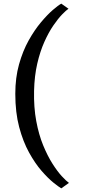

<svg xmlns="http://www.w3.org/2000/svg" viewBox="-20 -849 466 1054"><path d="M64 -334Q64 -422.5 84.5 -495.8Q105 -569 137.2 -626.8Q169.5 -684.5 204.8 -726.5Q240 -768.5 270.2 -794.5Q300.5 -820.5 316.5 -829L356 -801Q343 -792.5 320.8 -769.5Q298.5 -746.5 272.8 -709Q247 -671.5 223.5 -619Q200 -566.5 184.5 -499.5Q169 -432.5 167 -350.5Q165 -259.5 179 -184.5Q193 -109.5 217 -51.2Q241 7 268 49.5Q295 92 319.2 118.2Q343.5 144.5 358.5 155L316.5 185Q302.5 177 273.2 153.5Q244 130 208.2 89Q172.5 48 139.5 -11.8Q106.5 -71.5 85.2 -151.5Q64 -231.5 64 -334Z"/></svg>

Font: Merriweather 36pt Medium
Style: Regular
Weight: 500
Version: Version 2.100